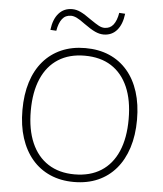

<svg xmlns="http://www.w3.org/2000/svg" viewBox="-61 -970 872 1030"><g transform="rotate(5 375.5 -454.5)"><path d="M375 8Q304 8 247 -17Q190 -42 150 -89Q110 -136 88.5 -202.5Q67 -269 67 -353Q67 -437 88 -503.5Q109 -570 149 -616.5Q189 -663 246 -688Q303 -713 375 -713Q447 -713 504 -688.5Q561 -664 601.5 -617Q642 -570 663 -503.5Q684 -437 684 -354Q684 -270 662.5 -203Q641 -136 601 -89Q561 -42 504 -17Q447 8 375 8ZM375 -33Q459 -33 518 -70.5Q577 -108 608 -179.5Q639 -251 639 -353Q639 -455 608 -526Q577 -597 518.5 -634.5Q460 -672 375 -672Q292 -672 233 -634.5Q174 -597 143 -525.5Q112 -454 112 -353Q112 -252 143 -180.5Q174 -109 233 -71Q292 -33 375 -33ZM211 -792 179 -794Q186 -852 214 -883.5Q242 -915 286 -915Q309 -915 332 -904Q355 -893 388 -869Q420 -847 436 -838.5Q452 -830 467 -830Q497 -830 514.5 -852.5Q532 -875 539 -917L571 -915Q564 -857 536.5 -825.5Q509 -794 465 -794Q443 -794 419 -805Q395 -816 359 -842Q331 -863 314 -871Q297 -879 283 -879Q253 -879 235.5 -856.5Q218 -834 211 -792Z"/></g></svg>

Font: Nunito Sans 12pt ExtraLight 12pt ExtraLight
Style: Regular
Weight: 250
Version: Version 3.101;gftools[0.9.27]